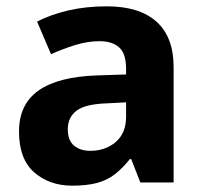

<svg xmlns="http://www.w3.org/2000/svg" viewBox="-20 -576 639 606"><path d="M208 10Q136 10 88 -32Q40 -74 40 -161Q40 -247 102 -290.5Q164 -334 287 -338L378 -341V-358Q378 -407 356 -426.5Q334 -446 294 -446Q257 -446 218 -434Q179 -422 141 -405L97 -508Q140 -530 195.5 -543Q251 -556 317 -556Q420 -556 474 -507.5Q528 -459 528 -364V0H423L394 -74H390Q367 -45 342.5 -26Q318 -7 286 1.5Q254 10 208 10ZM265 -100Q313 -100 345.5 -128Q378 -156 378 -208V-253L321 -250Q250 -248 222 -227Q194 -206 194 -168Q194 -133 213.5 -116.5Q233 -100 265 -100Z"/></svg>

Font: Noto Sans Symbols
Style: Bold
Weight: 700
Version: Version 2.002